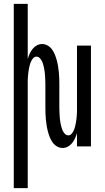

<svg xmlns="http://www.w3.org/2000/svg" viewBox="-20 -755 540 990"><path d="M51 215V-735H123V-451Q127 -465 133 -478Q139 -491 148 -502.5Q157 -514 170 -521Q183 -528 197 -528Q212 -528 226 -520Q240 -512 249 -499Q258 -486 263.5 -472Q269 -458 273 -443Q277 -428 279.5 -412.5Q282 -397 283.5 -381.5Q285 -366 285.5 -350.5Q286 -335 286 -320V-200Q286 -190 286.5 -180Q287 -170 287.5 -160Q288 -150 289 -140Q290 -130 292 -120Q294 -110 296.5 -100.5Q299 -91 303 -82Q307 -73 314.5 -65Q322 -57 332 -57Q342 -57 349 -65Q356 -73 360 -82Q364 -91 366.5 -100.5Q369 -110 371 -120Q373 -130 374 -140Q375 -150 376 -160Q377 -170 377 -180Q377 -190 377 -200V-520H449V0H377V-69Q373 -55 367 -42Q361 -29 352 -17.5Q343 -6 330 1Q317 8 303 8Q288 8 274 0Q260 -8 251 -21Q242 -34 236.5 -48Q231 -62 227 -77Q223 -92 220.5 -107.5Q218 -123 216.5 -138.5Q215 -154 214.5 -169.5Q214 -185 214 -200V-320Q214 -330 213.5 -340Q213 -350 212.5 -360Q212 -370 211 -380Q210 -390 208 -400Q206 -410 203.5 -419.5Q201 -429 197 -438Q193 -447 185.5 -455Q178 -463 168 -463Q158 -463 151 -455Q144 -447 140 -438Q136 -429 133.5 -419.5Q131 -410 129 -400Q127 -390 126 -380Q125 -370 124 -360Q123 -350 123 -340Q123 -330 123 -320V215Z"/></svg>

Font: Iosevka Custom
Style: Regular
Weight: 400
Monospace: yes
Designer: Belleve Invis
Foundry: Belleve Invis
Version: Version 32.5.0; ttfautohint (v1.8.4)